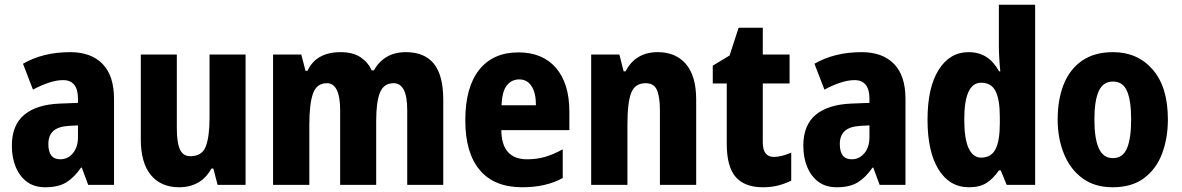

<svg xmlns="http://www.w3.org/2000/svg" viewBox="-20 -780 4985 810"><path d="M276 -560Q364 -560 412.5 -510.5Q461 -461 461 -363V0H352L325 -73H322Q293 -31 259.5 -10.5Q226 10 171 10Q124 10 93 -13.5Q62 -37 46 -76.5Q30 -116 30 -165Q30 -252 82 -295.5Q134 -339 232 -343L309 -346V-363Q309 -442 246 -442Q219 -442 187 -431.5Q155 -421 119 -402L77 -511Q118 -535 168 -547.5Q218 -560 276 -560ZM270 -249Q225 -246 204.5 -227Q184 -208 184 -172Q184 -108 234 -108Q266 -108 287.5 -133.5Q309 -159 309 -202V-251Z M1016 -550V0H898L880 -69H872Q850 -29 815.5 -9.5Q781 10 736 10Q659 10 616.5 -41.5Q574 -93 574 -192V-550H726V-237Q726 -179 739 -150Q752 -121 783 -121Q833 -121 848.5 -163Q864 -205 864 -282V-550Z M1692 -560Q1771 -560 1810.5 -511Q1850 -462 1850 -359V0H1698V-314Q1698 -373 1683.5 -401Q1669 -429 1641 -429Q1599 -429 1583 -389.5Q1567 -350 1567 -269V0H1415V-314Q1415 -429 1359 -429Q1316 -429 1300.5 -385.5Q1285 -342 1285 -253V0H1132V-550H1251L1269 -481H1277Q1314 -560 1417 -560Q1469 -560 1501 -538.5Q1533 -517 1548 -483H1557Q1578 -520 1611.5 -540Q1645 -560 1692 -560Z M2167 -559Q2269 -559 2325.5 -493.5Q2382 -428 2382 -309V-231H2095Q2096 -108 2204 -108Q2244 -108 2279 -118Q2314 -128 2354 -150V-29Q2284 10 2183 10Q2065 10 2004 -62.5Q1943 -135 1943 -272Q1943 -412 2001.5 -485.5Q2060 -559 2167 -559ZM2171 -445Q2138 -445 2118 -419.5Q2098 -394 2096 -336H2241Q2241 -388 2222.5 -416.5Q2204 -445 2171 -445Z M2755 -560Q2831 -560 2874 -509.5Q2917 -459 2917 -360V0H2764V-315Q2764 -371 2751.5 -400Q2739 -429 2704 -429Q2659 -429 2643 -388.5Q2627 -348 2627 -256V0H2474V-550H2593L2611 -479H2619Q2661 -560 2755 -560Z M3245 -118Q3262 -118 3280.5 -123Q3299 -128 3318 -136V-18Q3292 -5 3263 2.5Q3234 10 3198 10Q3122 10 3084 -33Q3046 -76 3046 -173V-428H2987V-503L3058 -546L3096 -663H3198V-550H3311V-428H3198V-179Q3198 -118 3245 -118Z M3615 -560Q3703 -560 3751.5 -510.5Q3800 -461 3800 -363V0H3691L3664 -73H3661Q3632 -31 3598.5 -10.5Q3565 10 3510 10Q3463 10 3432 -13.5Q3401 -37 3385 -76.5Q3369 -116 3369 -165Q3369 -252 3421 -295.5Q3473 -339 3571 -343L3648 -346V-363Q3648 -442 3585 -442Q3558 -442 3526 -431.5Q3494 -421 3458 -402L3416 -511Q3457 -535 3507 -547.5Q3557 -560 3615 -560ZM3609 -249Q3564 -246 3543.5 -227Q3523 -208 3523 -172Q3523 -108 3573 -108Q3605 -108 3626.5 -133.5Q3648 -159 3648 -202V-251Z M4068 10Q3986 10 3939.5 -65Q3893 -140 3893 -275Q3893 -411 3940 -485.5Q3987 -560 4066 -560Q4110 -560 4141.5 -539.5Q4173 -519 4195 -479H4200Q4197 -509 4195.5 -536.5Q4194 -564 4194 -584V-760H4347V0H4227L4202 -61H4194Q4170 -26 4141.5 -8Q4113 10 4068 10ZM4119 -115Q4161 -115 4179.5 -150Q4198 -185 4198 -260V-286Q4198 -360 4180 -395.5Q4162 -431 4119 -431Q4048 -431 4048 -276Q4048 -194 4066.5 -154.5Q4085 -115 4119 -115Z M4907 -276Q4907 -197 4882.5 -132Q4858 -67 4806.5 -28.5Q4755 10 4674 10Q4598 10 4546.5 -28Q4495 -66 4468.5 -131Q4442 -196 4442 -276Q4442 -360 4467.5 -424Q4493 -488 4545 -524Q4597 -560 4676 -560Q4779 -560 4843 -486.5Q4907 -413 4907 -276ZM4597 -275Q4597 -196 4615.5 -154.5Q4634 -113 4675 -113Q4717 -113 4734.5 -154.5Q4752 -196 4752 -276Q4752 -356 4734.5 -396Q4717 -436 4675 -436Q4634 -436 4615.5 -396Q4597 -356 4597 -275Z"/></svg>

Font: Noto Sans Lao UI Cond ExtBd
Style: Regular
Weight: 800
Width: 3
Designer: Monotype Design Team
Foundry: Monotype Imaging Inc.
Version: Version 2.000; ttfautohint (v1.8.4.7-5d5b)